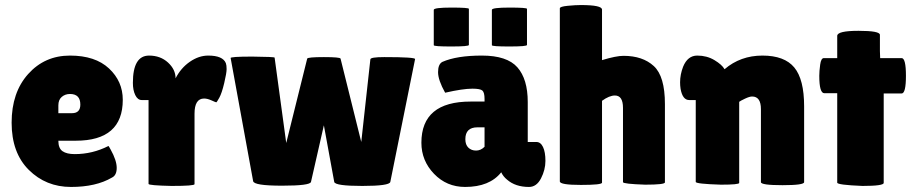

<svg xmlns="http://www.w3.org/2000/svg" viewBox="-20 -730 3611 760"><path d="M423 -27Q360 10 261 10Q162 10 94 -57.5Q26 -125 26 -244.5Q26 -364 91.5 -437Q157 -510 257 -510Q357 -510 411.5 -459Q466 -408 466 -335Q466 -173 280 -173H211Q211 -143 227.5 -131.5Q244 -120 276 -120Q346 -120 409 -152Q410 -153 418 -138Q442 -95 442 -65.5Q442 -36 423 -27ZM298 -316Q298 -358 257 -358Q238 -358 224.5 -346.5Q211 -335 211 -313V-282H265Q298 -282 298 -316Z M750 -1Q750 6 659 6Q568 4 568 -2V-334H541Q525 -334 515.5 -353.5Q506 -373 506 -402Q506 -510 570 -510Q615 -510 645 -482.5Q675 -455 675 -420Q696 -461 731.5 -485.5Q767 -510 804 -510Q862 -510 874 -480Q877 -472 877 -456.5Q877 -441 867.5 -401Q858 -361 848 -343Q838 -325 836 -325Q834 -325 817.5 -332.5Q801 -340 788 -340Q750 -340 750 -280Z M1446 -495Q1446 -504 1501 -504Q1625 -504 1623 -496L1525 -10Q1522 6 1414 6Q1306 6 1303 -10L1262 -234L1211 -10Q1208 5 1096.5 5Q985 5 982 -13L893 -500Q890 -506 979 -506Q1067 -505 1067 -502L1113 -164L1196 -498Q1198 -504 1262 -504Q1326 -504 1328 -498L1410 -168Z M1836 -552Q1836 -546 1766.5 -546Q1697 -546 1697 -551V-691Q1697 -700 1766.5 -700Q1836 -700 1836 -695ZM2066 -552Q2066 -546 1996.5 -546Q1927 -546 1927 -551V-691Q1927 -700 1996.5 -700Q2066 -700 2066 -695ZM1742 -363Q1714 -413 1714 -444.5Q1714 -476 1731 -485Q1788 -510 1887.5 -510Q1987 -510 2028 -463.5Q2069 -417 2069 -326V-168H2103Q2120 -168 2129.5 -148Q2139 -128 2139 -93Q2139 -58 2121.5 -24Q2104 10 2074 10Q2020 10 1987 -19Q1972 -31 1964 -48Q1918 10 1821 10Q1748 10 1698 -42Q1648 -94 1648 -165Q1648 -328 1843 -328H1898V-338Q1898 -364 1889.5 -371.5Q1881 -379 1850 -379Q1812 -379 1742 -363ZM1822 -179Q1822 -157 1834 -145.5Q1846 -134 1864.5 -134Q1883 -134 1898 -149V-226H1870Q1822 -226 1822 -179Z M2363 -7Q2363 2 2279.5 2Q2196 2 2196 -12V-697Q2196 -704 2227 -707Q2258 -710 2279 -710Q2363 -710 2363 -692V-492Q2419 -509 2448 -509Q2524 -509 2568 -468.5Q2612 -428 2612 -318V-8Q2612 1 2534 1Q2446 -2 2446 -9V-303Q2446 -352 2414 -352Q2392 -352 2363 -331Z M2906 -6Q2906 1 2834 1Q2734 -2 2734 -10V-334H2708Q2682 -334 2674 -378Q2672 -391 2672 -404Q2672 -435 2684 -466Q2702 -510 2740 -510Q2778 -510 2808 -492Q2838 -474 2848 -456Q2911 -510 2998 -510Q3085 -510 3124 -463Q3163 -416 3163 -309V-9Q3163 3 3077.5 3Q2992 3 2992 -9V-298Q2992 -348 2957 -348Q2947 -348 2929 -339.5Q2911 -331 2906 -327Z M3478 -6Q3478 6 3394 6Q3294 2 3294 -7V-361H3243Q3223 -361 3223 -430Q3223 -448 3226.5 -474Q3230 -500 3241 -500H3294V-588Q3294 -608 3378.5 -608Q3463 -608 3463 -592V-528L3464 -500H3549Q3566 -500 3566 -430Q3566 -360 3549 -360H3478Z"/></svg>

Font: Lilita One
Style: Regular
Weight: 400
Designer: Juan Montoreano
Foundry: Juan Montoreano
Version: Version 1.002